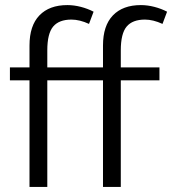

<svg xmlns="http://www.w3.org/2000/svg" viewBox="-20 -735 677 755"><path d="M534 -715Q560 -715 587 -708Q614 -701 637 -689L619 -641Q582 -658 550 -658Q501 -658 478 -630.5Q455 -603 455 -537V-470H607V-419H455V0H385V-419H166V0H96V-419H19V-470H96V-556Q96 -634 135 -674.5Q174 -715 245 -715Q271 -715 298 -708Q325 -701 348 -689L330 -641Q293 -658 261 -658Q212 -658 189 -630.5Q166 -603 166 -537V-470H385V-556Q385 -634 424 -674.5Q463 -715 534 -715Z"/></svg>

Font: Mukta Mahee Light
Style: Regular
Weight: 300
Designer: Shuchita Grover, Noopur Datye, Girish Dalvi, Yashodeep Gholap
Foundry: Ek Type
Version: Version 2.538;PS 1.000;hotconv 16.6.51;makeotf.lib2.5.65220;